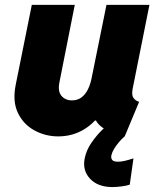

<svg xmlns="http://www.w3.org/2000/svg" viewBox="-20 -547 641 781"><path d="M216.8 7.8Q165 7.8 120.4 -16.4Q75.7 -40.5 53 -87.4Q30.3 -134.3 43.9 -202.1L109.4 -527.3H284.2L221.7 -211.9Q214.4 -175.8 230 -157.2Q245.6 -138.7 272.5 -138.7Q295.4 -138.7 311.3 -150.6Q327.1 -162.6 337.4 -183.1Q347.7 -203.6 352.5 -228.5L413.1 -527.3H587.9L519.5 -185.5Q514.6 -159.2 523.4 -147.9Q532.2 -136.7 545.9 -132.8L487.3 7.8Q420.9 -6.8 388.4 -34.7Q356 -62.5 363.3 -106.4L400.4 -56.6H325.2L398.4 -100.6Q369.1 -49.3 322 -20.8Q274.9 7.8 216.8 7.8ZM437 213.9Q377.9 213.9 346.2 179.9Q314.5 146 324.7 96.2Q331.5 63.5 351.8 33.9Q372.1 4.4 394.8 -17.8Q417.5 -40 430.7 -49.8L486.8 7.8Q474.1 19 462.6 32.7Q451.2 46.4 443.4 59.8Q435.5 73.2 433.1 84.5Q430.7 96.2 436.3 103.5Q441.9 110.8 460 110.8Q472.7 110.8 488 107.2Q503.4 103.5 522.9 97.2L507.8 204.1Q495.6 208.5 474.6 211.2Q453.6 213.9 437 213.9Z"/></svg>

Font: Reddit Sans Black
Style: Italic
Weight: 900
Italic angle: -11.25°
Designer: Stephen Hutchings
Version: Version 1.013